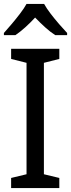

<svg xmlns="http://www.w3.org/2000/svg" viewBox="-20 -964 364 984"><path d="M284 0H37V-52L116 -71V-642L37 -662V-714H284V-662L205 -642V-71L284 -52ZM206 -944Q218 -922 239 -894.5Q260 -867 283 -840.5Q306 -814 324 -795V-784H263Q238 -800 212 -823.5Q186 -847 160 -874Q135 -847 109.5 -824Q84 -801 59 -784H0V-795Q18 -815 40 -841Q62 -867 83 -894.5Q104 -922 116 -944Z"/></svg>

Font: Noto Sans Display
Style: Regular
Weight: 400
Designer: Monotype Design Team
Foundry: Monotype Imaging Inc.
Version: Version 2.003